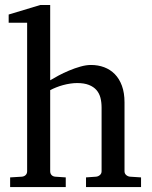

<svg xmlns="http://www.w3.org/2000/svg" viewBox="-20 -757 614 777"><path d="M328.1 0V-39.1L369.1 -42Q377.9 -43 384.5 -48.8Q391.1 -54.7 391.1 -64V-321.8Q391.1 -343.3 386.5 -361.3Q381.8 -379.4 370.4 -392.6Q358.9 -405.8 339.8 -413.3Q320.8 -420.9 292 -420.9Q278.8 -420.9 264.2 -418.7Q249.5 -416.5 235.1 -412.6Q220.7 -408.7 207.3 -403.3Q193.8 -397.9 183.1 -392.1V-64Q183.1 -54.7 188.5 -48.8Q193.8 -43 203.1 -42L246.1 -39.1V0H21V-39.1L68.8 -42Q78.1 -43 84 -48.8Q89.8 -54.7 89.8 -64V-665H15.1V-698.2L143.1 -736.8H183.1V-432.1Q196.8 -440.4 216.8 -451.2Q236.8 -461.9 259.5 -471.4Q282.2 -481 305.4 -487.5Q328.6 -494.1 348.1 -494.1Q377 -494.1 401.6 -484.9Q426.3 -475.6 444.6 -457Q462.9 -438.5 473.4 -409.9Q483.9 -381.3 483.9 -342.8V-64Q483.9 -54.7 490.5 -48.8Q497.1 -43 505.9 -42L550.8 -39.1V0Z"/></svg>

Font: BabelStone Ogham Bound
Style: Italic
Weight: 400
Italic angle: -30°
Designer: Andrew West
Foundry: BabelStone
Version: Version 2.02 March 14, 2022